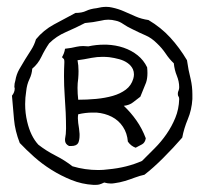

<svg xmlns="http://www.w3.org/2000/svg" viewBox="-20 -677 592 555"><path d="M536.1 -390.6Q534.2 -359.4 522.9 -332.5Q511.7 -305.7 506.8 -279.3Q481.4 -250 452.1 -220.7Q422.9 -191.4 397.5 -171.9Q383.8 -168.9 369.6 -163.6Q355.5 -158.2 340.8 -153.8Q326.2 -149.4 311.5 -147.5Q305.7 -146.5 300.8 -146.5Q291 -146.5 281.2 -149.4Q273.4 -145.5 266.6 -143.6Q261.7 -142.6 255.9 -142.6H250Q216.8 -144.5 186.5 -156.7Q156.2 -168.9 128.9 -186Q101.6 -203.1 78.6 -223.6Q55.7 -244.1 37.1 -263.7Q23.4 -298.8 20.5 -332Q17.6 -365.2 14.6 -400.4Q22.5 -410.2 22.5 -420.9V-422.9Q21.5 -423.8 21.5 -425.8Q21.5 -435.5 24.4 -444.3Q27.3 -461.9 35.6 -476.6Q43.9 -491.2 52.7 -505.4Q61.5 -519.5 70.3 -533.2Q79.1 -546.9 84 -563.5Q105.5 -589.8 136.2 -606.4Q167 -623 198.2 -639.6Q216.8 -639.6 229 -645.5Q241.2 -651.4 258.8 -653.3Q274.4 -657.2 287.1 -657.2Q295.9 -657.2 303.7 -655.3Q322.3 -651.4 338.9 -644Q355.5 -636.7 372.1 -629.4Q388.7 -622.1 409.2 -619.1Q445.3 -597.7 472.2 -568.4Q499 -539.1 520.5 -502.9Q524.4 -474.6 531.2 -448.2Q536.1 -426.8 536.1 -404.3ZM498 -390.6Q498 -395.5 496.1 -397.9Q494.1 -400.4 494.1 -404.3V-407.2Q494.1 -411.1 496.1 -415Q498 -419.9 498 -424.8Q498 -441.4 491.2 -458Q484.4 -474.6 482.4 -494.1Q469.7 -505.9 459 -522Q448.2 -538.1 433.6 -551.8Q418 -567.4 400.9 -574.7Q383.8 -582 362.3 -592.8Q347.7 -599.6 336.4 -607.4Q325.2 -615.2 314.5 -617.2Q303.7 -620.1 293 -620.1Q282.2 -620.1 271.5 -617.2Q249 -612.3 225.6 -610.4Q199.2 -596.7 170.9 -584.5Q142.6 -572.3 122.1 -551.8Q109.4 -533.2 99.6 -512.7Q89.8 -492.2 73.2 -478.5Q72.3 -462.9 64.9 -447.8Q57.6 -432.6 55.7 -413.1Q52.7 -394.5 52.7 -376Q52.7 -349.6 58.6 -325.2Q68.4 -283.2 90.8 -258.8Q113.3 -241.2 140.1 -227.5Q167 -213.9 189.5 -196.3Q225.6 -185.5 264.6 -185.5Q278.3 -185.5 293 -187.5Q346.7 -192.4 390.6 -211.9Q408.2 -229.5 427.2 -248.5Q446.3 -267.6 461.4 -289.6Q476.6 -311.5 486.8 -336.4Q497.1 -361.3 498 -390.6ZM405.3 -482.4Q406.2 -473.6 406.2 -465.8Q406.2 -450.2 402.3 -438.5Q394.5 -418.9 385.7 -397.5Q375 -389.6 364.7 -381.3Q354.5 -373 337.9 -371.1Q358.4 -351.6 374.5 -328.6Q390.6 -305.7 401.4 -277.3Q399.4 -264.6 390.6 -259.8Q381.8 -254.9 372.1 -250Q358.4 -254.9 349.6 -267.6Q347.7 -292 335.4 -310.5Q323.2 -329.1 303.2 -339.4Q283.2 -349.6 258.8 -351.6H247.1Q227.5 -351.6 206.1 -346.7Q205.1 -341.8 205.1 -335Q205.1 -329.1 206.1 -321.3Q209 -304.7 210 -290V-285.2Q210 -272.5 206.1 -263.7Q201.2 -254.9 185.5 -254.9H179.7Q168 -260.7 168 -271.5V-275.4Q170.9 -289.1 170.9 -305.7Q170.9 -349.6 167 -400.4Q165 -429.7 165 -457Q165 -476.6 166 -496.1V-499Q166 -502.9 165 -505.9Q162.1 -508.8 159.2 -511.7Q162.1 -516.6 164.6 -522.9Q167 -529.3 168 -536.1Q186.5 -538.1 202.1 -542Q210.9 -543.9 220.7 -543.9Q227.5 -543.9 235.4 -543Q257.8 -547.9 280.3 -547.9H288.1Q314.5 -546.9 337.4 -539.1Q360.4 -531.2 377.9 -517.1Q395.5 -502.9 405.3 -482.4ZM365.2 -449.2Q367.2 -456.1 367.2 -461.9Q367.2 -469.7 364.3 -476.6Q359.4 -487.3 349.1 -494.6Q338.9 -502 324.7 -505.9Q310.5 -509.8 295.9 -511.7Q286.1 -512.7 276.4 -512.7Q260.7 -512.7 245.1 -509.8Q220.7 -504.9 204.1 -502.9Q207 -488.3 207 -471.7Q207 -460.9 206.1 -450.2Q204.1 -436.5 204.1 -422.9Q204.1 -406.2 206.1 -388.7Q231.4 -388.7 257.8 -391.1Q284.2 -393.6 306.2 -399.9Q328.1 -406.2 343.8 -418Q359.4 -429.7 365.2 -449.2Z"/></svg>

Font: Crafty Girls
Style: Regular
Weight: 400
Designer: Crystal Kluge
Foundry: Font Diner, Inc DBA Tart Workshop
Version: Version 1.000